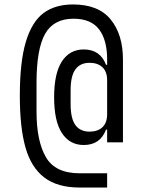

<svg xmlns="http://www.w3.org/2000/svg" viewBox="-20 -730 640 862"><path d="M461 112H338Q238 112 179 67Q120 22 94.5 -67.5Q69 -157 69 -300Q69 -452 96 -542Q123 -632 175 -671Q227 -710 308 -710Q422 -710 477 -642.5Q532 -575 532 -463V-91H461V-148H456Q430 -79 356 -79Q293 -79 258 -132.5Q223 -186 223 -293Q223 -401 258 -454.5Q293 -508 356 -508Q430 -508 456 -439H461V-463Q461 -551 424.5 -598.5Q388 -646 310 -646Q221 -646 182.5 -578Q144 -510 144 -358V-229Q144 -97 186 -24.5Q228 48 338 48H461ZM461 -217V-370Q461 -408 440 -428Q419 -448 382 -448Q340 -448 318.5 -418.5Q297 -389 297 -324V-263Q297 -198 318.5 -168.5Q340 -139 382 -139Q419 -139 440 -159Q461 -179 461 -217Z"/></svg>

Font: iA Writer Mono V
Style: Regular
Weight: 400
Designer: Mike Abbink, Paul van der Laan, Pieter van Rosmalen
Foundry: Bold Monday
Version: Version 2.000